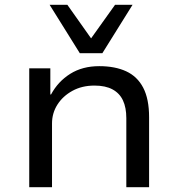

<svg xmlns="http://www.w3.org/2000/svg" viewBox="-20 -781 742 801"><path d="M102 0V-496H190V-387H193Q222 -441 273 -473Q324 -505 394 -505Q460 -505 506.5 -483.5Q553 -462 577.5 -415Q602 -368 602 -292V0H507V-288Q507 -332 493 -362Q479 -392 449.5 -408Q420 -424 374 -424Q322 -424 282 -402Q242 -380 219.5 -344.5Q197 -309 197 -266V0ZM313 -559 187 -761H261L360 -621L460 -761H533L407 -559Z"/></svg>

Font: Nunito Sans 7pt SemiExpanded
Style: Regular
Weight: 400
Width: 6
Designer: Vernon Adams
Foundry: Vernon Adams
Version: Version 3.101;gftools[0.9.27]